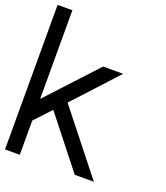

<svg xmlns="http://www.w3.org/2000/svg" viewBox="-146 -900 863 1001"><g transform="rotate(20 286.0 -400.0)"><path d="M82 -309V-801H0V1H82V-189L166 -279L387 1H493L223 -340L444 -580H333Z"/></g></svg>

Font: MintSans
Style: Regular
Weight: 400
Version: Version 2.0